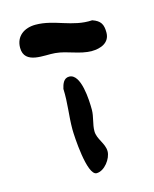

<svg xmlns="http://www.w3.org/2000/svg" viewBox="-110 -754 696 868"><g transform="rotate(-15 238.5 -320.0)"><path d="M46 -597C46 -517 145 -538 193 -533C250 -528 298 -499 356 -499C397 -499 441 -515 441 -563C441 -601 431 -620 393 -633C299 -627 229 -680 140 -680C87 -680 46 -651 46 -597ZM179 -180C179 -150 189 40 234 40C271 40 307 -9 307 -43C307 -81 273 -108 273 -146C273 -179 287 -210 287 -243C287 -287 282 -414 226 -414C200 -414 192 -388 187 -367C190 -300 179 -245 179 -180Z"/></g></svg>

Font: Charger
Style: Overspray
Weight: 400
Designer: Jasper
Foundry: Cannot Into Space Fonts
Version: Version 0.980